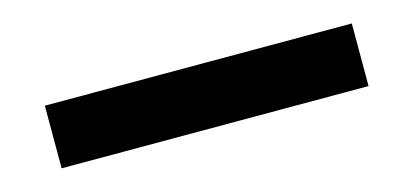

<svg xmlns="http://www.w3.org/2000/svg" viewBox="-28 -495 641 298"><g transform="rotate(-15 293.0 -345.5)"><path d="M46.4 -295.9V-396.5H539.6V-295.9Z"/></g></svg>

Font: Cascadia Code Medium
Style: Regular
Weight: 500
Monospace: yes
Designer: Aaron Bell
Foundry: Saja Typeworks
Version: Version 2407.024